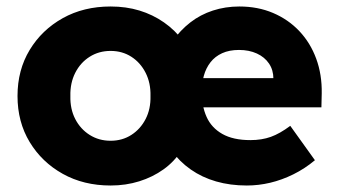

<svg xmlns="http://www.w3.org/2000/svg" viewBox="-20 -562 1043 592"><path d="M34 -266Q34 -346 71.5 -408Q109 -470 173.5 -506Q238 -542 321 -542Q369 -542 410 -529.5Q451 -517 485.5 -493Q520 -469 545 -435H512Q536 -469 567 -493Q598 -517 636.5 -529.5Q675 -542 718 -542Q775 -542 822 -522Q869 -502 903 -466Q937 -430 955 -381Q973 -332 972 -274L971 -231H592L590 -321H868L823 -282V-319Q823 -346 809.5 -366Q796 -386 772 -397Q748 -408 717 -408Q687 -408 665 -398Q643 -388 629 -370Q615 -352 608.5 -328.5Q602 -305 602 -278Q602 -235 617 -201.5Q632 -168 665.5 -149Q699 -130 752 -130Q787 -130 815 -140Q843 -150 875 -174L951 -68Q920 -42 884.5 -24.5Q849 -7 813 1.5Q777 10 741 10Q690 10 646.5 -2.5Q603 -15 568 -39.5Q533 -64 508 -99H540Q518 -64 484.5 -40Q451 -16 409.5 -3Q368 10 321 10Q238 10 173.5 -26Q109 -62 71.5 -124Q34 -186 34 -266ZM444 -266Q445 -306 429 -337.5Q413 -369 385 -387Q357 -405 321 -405Q285 -405 256.5 -387Q228 -369 212 -337.5Q196 -306 197 -266Q196 -226 212 -195Q228 -164 256.5 -146Q285 -128 321 -128Q357 -128 385 -146Q413 -164 429 -195Q445 -226 444 -266Z"/></svg>

Font: Our Lexend
Style: Bold
Weight: 700
Designer: Bonnie Shaver-Troup, Thomas Jockin
Foundry: Lexend
Version: Version 1.007